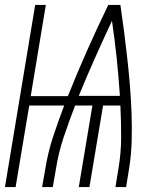

<svg xmlns="http://www.w3.org/2000/svg" viewBox="-21 -755 641 775"><path d="M-1 0 121 -735H164L103 -367H253Q290 -460 331 -552Q372 -644 416 -735H465Q473 -681 480 -626.5Q487 -572 493 -517.5Q499 -463 503.5 -408Q508 -353 510 -297.5Q512 -242 510.5 -186Q509 -130 500 -74L488 0H445L457 -74Q468 -138 468 -202Q468 -266 465 -329H395L340 0H297L352 -329H282Q258 -266 236.5 -202.5Q215 -139 205 -74L192 0H149L162 -74Q172 -138 193 -202Q214 -266 238 -329H97L42 0ZM463 -368Q458 -444 450 -520Q442 -596 431 -671Q396 -596 362 -520Q328 -444 297 -368Z"/></svg>

Font: Iosevka Curly XLtEx
Style: Italic
Weight: 200
Width: 7
Italic angle: -9°
Monospace: yes
Designer: Belleve Invis
Foundry: Belleve Invis
Version: Version 11.1.0; ttfautohint (v1.8.3)